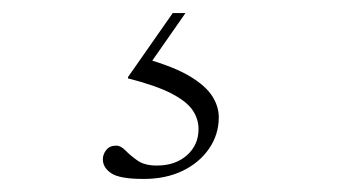

<svg xmlns="http://www.w3.org/2000/svg" viewBox="-20 -20 540 294"><path d="M200 254Q163 254 150.2 245.2Q137.5 236.5 137.5 224Q137.5 216 142.8 209.5Q148 203 158 203Q165 203 172.2 210.5Q179.5 218 190.5 225.8Q201.5 233.5 220 233.5Q248.5 233.5 266.2 217.8Q284 202 284 177.5Q284 162 274.8 148.5Q265.5 135 242.2 123Q219 111 176 100V98L244.5 0H264L207.5 81L203.5 70Q247 82.5 271 97Q295 111.5 305 127.2Q315 143 315 159.5Q315 186 300.2 207.5Q285.5 229 259.8 241.5Q234 254 200 254Z"/></svg>

Font: Newsreader 36pt ExtraLight
Style: Regular
Weight: 250
Designer: Hugues Gentile
Foundry: Production Type
Version: Version 1.003